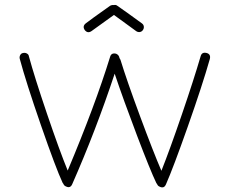

<svg xmlns="http://www.w3.org/2000/svg" viewBox="-20 -758 952 797"><path d="M643 17Q635 14 632 6L629 2Q604 -50 548.5 -196Q493 -342 456 -452Q377 -214 280 6Q272 25 254 16Q246 13 243 5L240 1Q212 -59 150 -238Q88 -417 62 -514Q60 -522 64 -529.5Q68 -537 76 -538Q84 -540 91.5 -536Q99 -532 100 -524Q123 -439 175 -286Q227 -133 261 -50Q375 -321 437 -522Q442 -540 462 -535Q474 -530 476 -517Q477 -516 480 -510Q506 -425 561 -276.5Q616 -128 650 -49Q685 -137 735 -283Q785 -429 813 -525Q818 -543 838 -538Q856 -533 851 -513Q820 -404 759.5 -232.5Q699 -61 669 7Q661 26 643 17ZM360 -629Q344 -618 332 -633Q321 -649 336 -661Q355 -676 437 -734Q444 -738 453 -737Q461 -739 467 -734Q498 -713 569 -661Q576 -656 577 -648Q578 -640 573 -633Q568 -626 560 -625Q552 -624 545 -629L453 -696Z"/></svg>

Font: Hoogli Light
Style: Regular
Weight: 300
Designer: Anand Singh Naorem
Foundry: Brand New Type
Version: Version 1.00 b007